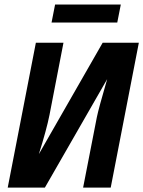

<svg xmlns="http://www.w3.org/2000/svg" viewBox="-20 -853 651 873"><path d="M15.1 0 143.1 -658.7H268.6L205.1 -330.6Q191.9 -264.2 156.7 -152.3L446.8 -658.7H611.3L483.4 0H357.9L420.4 -320.3Q428.2 -358.9 467.3 -493.2L184.1 0ZM230.5 -832.5H529.3L513.2 -750.5H214.4Z"/></svg>

Font: Liberation Mono
Style: Bold Italic
Weight: 700
Italic angle: -12°
Monospace: yes
Designer: Steve Matteson
Foundry: Ascender Corporation
Version: Version 2.1.5